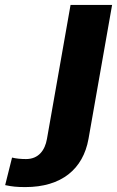

<svg xmlns="http://www.w3.org/2000/svg" viewBox="-20 -548 476 781"><path d="M86 99C65 99 45 97 29 93L1 205C29 211 49 213 83 213C230 213 318 140 340 17L436 -528H267L171 17C163 63 137 99 86 99Z"/></svg>

Font: Asimov
Style: XWidIt
Weight: 500
Designer: Google
Version: Version 2.000980; 2014